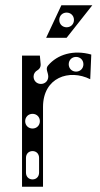

<svg xmlns="http://www.w3.org/2000/svg" viewBox="-20 -712 380 732"><path d="M64 0H144V-304C144 -417 244 -450 324 -410L328 -504C261 -523 199 -505 163 -462C152 -449 164 -436 164 -420C164 -404 152 -392 136 -392C120 -392 108 -404 108 -420C108 -430 113 -439 124 -445C131 -449 136 -458 135 -467L132 -500H64ZM104 -136C119 -136 129 -125 129 -110V-54C129 -39 119 -28 104 -28C89 -28 79 -39 79 -54V-110C79 -125 89 -136 104 -136ZM104 -222C88 -222 76 -234 76 -250C76 -266 88 -278 104 -278C120 -278 132 -266 132 -250C132 -234 120 -222 104 -222ZM270 -439C254 -439 242 -451 242 -467C242 -483 254 -495 270 -495C286 -495 298 -483 298 -467C298 -451 286 -439 270 -439ZM156 -568H234L332 -692H214ZM234 -608C218 -608 206 -620 206 -636C206 -652 218 -664 234 -664C250 -664 262 -652 262 -636C262 -620 250 -608 234 -608Z"/></svg>

Font: Apfel Grotezk Brukt
Style: Regular
Weight: 300
Designer: Luigi Gorlero
Foundry: © 2023, Luigi Gorlero & Collletttivo
Version: Version 2.000;Glyphs 3.2 (3217)